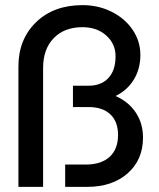

<svg xmlns="http://www.w3.org/2000/svg" viewBox="-20 -728 618 748"><path d="M301.8 -622.1Q230.5 -622.1 189.2 -579.3Q147.9 -536.6 147.9 -462.9V0H51.8V-469.2Q51.8 -574.7 120.4 -641.4Q189 -708 301.8 -708Q363.3 -708 415 -682.1Q466.8 -656.2 496.8 -611.8Q526.9 -567.4 526.9 -514.2Q526.9 -459.5 501.2 -417.7Q475.6 -376 430.2 -354Q480.5 -332 508.8 -289.8Q537.1 -247.6 537.1 -191.9Q537.1 -105.5 477.3 -52.7Q417.5 0 319.8 0H233.9V-86.9H314Q374 -86.9 407 -116.9Q439.9 -147 439.9 -202.1Q439.9 -253.9 409.9 -282.5Q379.9 -311 324.2 -311H264.2V-394H324.2Q374.5 -394 402.3 -424.1Q430.2 -454.1 430.2 -508.8Q430.2 -557.6 393.8 -589.8Q357.4 -622.1 301.8 -622.1Z"/></svg>

Font: Overused Grotesk Medium
Style: Regular
Weight: 500
Version: Version 0.002